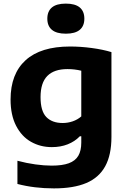

<svg xmlns="http://www.w3.org/2000/svg" viewBox="-20 -813 702 1063"><path d="M76.5 205.5V77Q127 90.5 176 97.2Q225 104 266 104Q325 104 361 90.8Q397 77.5 413.5 49.5Q430 21.5 430 -24V-58.5H422Q394 -29.5 354.8 -14Q315.5 1.5 267 1.5Q203.5 1.5 151.8 -27.8Q100 -57 69.2 -116.5Q38.5 -176 38.5 -262Q38.5 -404 122 -479.8Q205.5 -555.5 368 -555.5Q426.5 -555.5 488 -547.2Q549.5 -539 597 -524.5V-55Q597 44.5 562.5 107.5Q528 170.5 458 200.2Q388 230 278.5 230Q170.5 230 76.5 205.5ZM430 -168.5V-421.5Q393 -430.5 353.5 -430.5Q279.5 -430.5 242 -392.5Q204.5 -354.5 204.5 -275.5Q204.5 -198 236.5 -165Q268.5 -132 327 -132Q355.5 -132 382.5 -141.2Q409.5 -150.5 430 -168.5ZM242 -709.5Q242 -750.5 267.5 -771.8Q293 -793 344.5 -793Q396 -793 421.5 -771.8Q447 -750.5 447 -709.5Q447 -669 421.5 -647.8Q396 -626.5 344.5 -626.5Q293 -626.5 267.5 -647.8Q242 -669 242 -709.5Z"/></svg>

Font: Encode Sans Semi Expanded
Style: Bold
Weight: 700
Width: 6
Designer: Multiple Designers
Foundry: Impallari Type
Version: Version 2.000